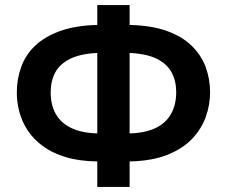

<svg xmlns="http://www.w3.org/2000/svg" viewBox="-20 -734 890 754"><path d="M489 -714V-636Q575 -634 635 -612.5Q695 -591 732.5 -554.5Q770 -518 787.5 -471Q805 -424 805 -371Q805 -323 788.5 -276Q772 -229 735.5 -190Q699 -151 638.5 -126.5Q578 -102 489 -100V0H362V-100Q290 -101 236.5 -117.5Q183 -134 146.5 -161.5Q110 -189 88 -223Q66 -257 56 -295Q46 -333 46 -370Q46 -423 63 -470.5Q80 -518 117.5 -554Q155 -590 215.5 -612Q276 -634 362 -636V-714ZM362 -526Q296 -523 255.5 -503Q215 -483 197 -449.5Q179 -416 179 -371Q179 -323 198.5 -287.5Q218 -252 258.5 -232Q299 -212 362 -210ZM489 -526V-210Q552 -212 592.5 -232Q633 -252 652.5 -288Q672 -324 672 -372Q672 -416 654 -449.5Q636 -483 596 -503Q556 -523 489 -526Z"/></svg>

Font: Noto Sans Armenian
Style: Bold
Weight: 700
Version: Version 2.007